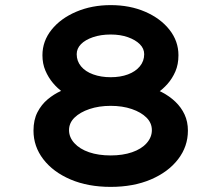

<svg xmlns="http://www.w3.org/2000/svg" viewBox="-20 -728 866 751"><path d="M413 3Q324 3 256 -26Q188 -55 149.5 -105Q111 -155 111 -217Q111 -259 126.5 -289Q142 -319 166.5 -339.5Q191 -360 220 -373Q249 -386 277 -395L267 -342Q248 -352 226.5 -367Q205 -382 187 -403.5Q169 -425 157.5 -452Q146 -479 146 -512Q146 -567 181.5 -611.5Q217 -656 278 -682Q339 -708 413 -708Q488 -708 548 -682Q608 -656 643 -611.5Q678 -567 678 -512Q678 -476 666 -448.5Q654 -421 635.5 -400Q617 -379 596 -365Q575 -351 557 -342L550 -393Q583 -383 613 -367.5Q643 -352 666 -330Q689 -308 702 -280Q715 -252 715 -217Q715 -155 676.5 -105Q638 -55 570 -26Q502 3 413 3ZM413 -120Q460 -120 496.5 -132.5Q533 -145 553.5 -168Q574 -191 574 -219Q574 -247 553 -268Q532 -289 495.5 -301.5Q459 -314 413 -314Q367 -314 330 -301.5Q293 -289 271.5 -268Q250 -247 250 -219Q250 -191 271 -168Q292 -145 328.5 -132.5Q365 -120 413 -120ZM413 -426Q451 -426 480.5 -437Q510 -448 527 -468.5Q544 -489 544 -516Q544 -538 527 -555Q510 -572 480.5 -582.5Q451 -593 413 -593Q374 -593 343.5 -582.5Q313 -572 296.5 -555Q280 -538 280 -516Q280 -489 297 -468.5Q314 -448 344.5 -437Q375 -426 413 -426Z"/></svg>

Font: Lexend Zetta SemiBold
Style: Regular
Weight: 600
Designer: Bonnie Shaver-Troup, Thomas Jockin
Foundry: Lexend
Version: Version 1.007